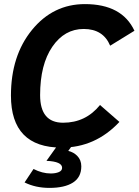

<svg xmlns="http://www.w3.org/2000/svg" viewBox="-20 -710 680 942"><path d="M282.7 14.2Q33.7 14.2 33.7 -241.2Q33.7 -437 137.2 -563.5Q240.7 -689.9 396.5 -689.9Q578.6 -689.9 639.6 -559.1L520.5 -485.8Q486.3 -567.9 390.6 -567.9Q296.4 -567.9 236.6 -480.5Q176.8 -393.1 176.8 -243.2Q176.8 -107.9 289.6 -107.9Q400.4 -107.9 470.7 -194.8L565.9 -111.8Q447.8 14.2 282.7 14.2ZM222.7 211.9Q154.3 211.9 100.6 185.1L144.5 119.1Q187.5 141.1 229 141.1Q252.4 141.1 268.6 134.3Q284.7 127.4 284.7 113.3Q284.7 82.5 208 79.1L264.6 0H336.9L314.9 30.3Q340.8 36.6 358.4 54.2Q378.9 74.7 378.9 106Q378.9 159.7 337.9 185.8Q296.9 211.9 222.7 211.9Z"/></svg>

Font: Cadman
Style: Bold Italic
Weight: 700
Italic angle: -12°
Designer: Paul James MIller
Foundry: High-Logic / Made with FontCreator
Version: Version 2.114;March 28, 2021;FontCreator 13.0.0.2683 64-bit